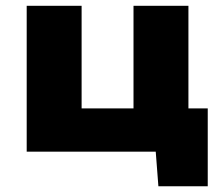

<svg xmlns="http://www.w3.org/2000/svg" viewBox="-20 -526 762 666"><path d="M72.6 0V-505.8H263.1V-150.1H443.1V-505.8H633.6V-150.1H700.6V120H529.4L520.2 0Z"/></svg>

Font: Science Gothic
Style: Regular
Weight: 400
Designer: Thomas Phinney, Vassil Kateliev, Brandon Buerkle
Foundry: Font Detective LLC
Version: Version 1.018